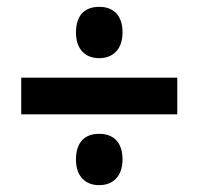

<svg xmlns="http://www.w3.org/2000/svg" viewBox="-20 -633 581 561"><path d="M270 -463C308 -463 338 -487 338 -538C338 -591 309 -613 270 -613C230 -613 202 -591 202 -538C202 -487 231 -463 270 -463ZM42 -299H498V-406H42ZM270 -92C308 -92 338 -116 338 -167C338 -220 309 -242 270 -242C230 -242 202 -220 202 -167C202 -116 231 -92 270 -92Z"/></svg>

Font: Noto Sans Georgian SemiCondensed Bold
Style: Regular
Weight: 700
Width: 4
Designer: Monotype Design Team, Akaki Razmadze
Foundry: Google LLC
Version: Version 2.005